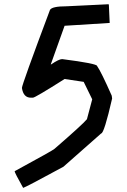

<svg xmlns="http://www.w3.org/2000/svg" viewBox="-20 -871 609 923"><path d="M501.5 -850.6 503.4 -848.6V-846.7L507.3 -760.7L290.5 -747.1L224.1 -561.5H226.1Q263.2 -586.9 278.8 -586.9Q446.8 -565.4 446.8 -553.7Q466.3 -525.9 517.1 -411.1L519 -397.5Q480.5 -229.5 466.3 -229.5L284.7 -69.3Q108.4 26.4 91.3 32.2Q50.3 -41 50.3 -47.9Q236.8 -149.4 241.7 -155.3Q376.5 -272 397.9 -297.9L423.3 -393.6L382.3 -477.5L290.5 -491.2Q148.9 -401.4 138.2 -401.4H128.4Q92.3 -401.4 85.4 -448.2Q85.4 -463.9 220.2 -823.2Q229.5 -840.8 300.3 -840.8Z"/></svg>

Font: ww_drahtTSB
Style: Regular
Weight: 400
Designer: Dr. Wolfgang Wiebecke
Version: Version 1.06 May 21, 2010, initial release